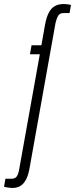

<svg xmlns="http://www.w3.org/2000/svg" viewBox="-87 -751 373 955"><path d="M-27 184Q-31 184 -38 183Q-45 182 -53 181Q-61 180 -67 178L-60 138H-29Q-10 138 -2 124Q6 110 9 88L111 -481H62L70 -526H119L137 -628Q144 -665 155.5 -687.5Q167 -710 185.5 -720.5Q204 -731 230 -731Q234 -731 240.5 -730.5Q247 -730 254 -729Q261 -728 266 -726L259 -686H229Q210 -686 202 -672Q194 -658 189 -636L61 80Q55 117 43.5 140Q32 163 15 173.5Q-2 184 -27 184Z"/></svg>

Font: Archivo ExtraCondensed ExtraLight
Style: Italic
Weight: 250
Width: 2
Italic angle: -10°
Designer: Hector Gatti
Foundry: Omnibus-Type
Version: Version 2.001